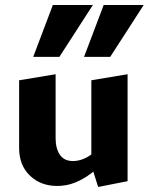

<svg xmlns="http://www.w3.org/2000/svg" viewBox="-20 -731 591 763"><path d="M207 8Q142 8 99 -33Q56 -74 56 -143V-412L201 -436V-182Q201 -141 218 -116Q235 -91 270 -91Q287 -91 305 -97Q323 -103 339 -114.5Q355 -126 366 -142L403 -101Q375 -67 343.5 -43Q312 -19 278.5 -5.5Q245 8 207 8ZM370 12 343 -74V-412L487 -436V-11ZM112 -505 190 -711H349L216 -505ZM314 -505 392 -711H551L418 -505Z"/></svg>

Font: Ysabeau Infant ExtraBold
Style: Regular
Weight: 800
Designer: Christian Thalmann (Catharsis Fonts)
Version: Version 2.001;gftools[0.9.30]; featfreeze: ss01,ss02,lnum